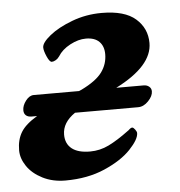

<svg xmlns="http://www.w3.org/2000/svg" viewBox="-42 -472 491 524"><g transform="rotate(-5 203.0 -209.5)"><path d="M373 -208Q373 -195 360 -181.5Q347 -168 332 -168H159Q124 -144 124 -111Q124 -86 141 -72.5Q158 -59 191 -59Q218 -59 242.5 -71Q267 -83 298 -106Q300 -107 303.5 -110.5Q307 -114 311 -114Q314 -114 318.5 -108Q323 -102 323 -98Q323 -81 297.5 -54Q272 -27 225 -6.5Q178 14 117 14Q82 14 54.5 0Q27 -14 12.5 -35.5Q-2 -57 -2 -79Q-2 -108 10.5 -128.5Q23 -149 55 -168H40Q30 -168 24.5 -173Q19 -178 19 -187Q19 -200 29 -213Q39 -226 51 -226H175L182 -229Q223 -249 239 -271Q255 -293 255 -320Q255 -342 242.5 -354.5Q230 -367 206 -367Q185 -367 162.5 -355Q140 -343 129 -325Q125 -319 119 -315.5Q113 -312 108 -312Q102 -312 95 -328Q88 -344 88 -353Q88 -366 111.5 -385Q135 -404 173.5 -418.5Q212 -433 255 -433Q318 -433 348 -406.5Q378 -380 378 -340Q378 -277 277 -226H352Q361 -226 367 -221Q373 -216 373 -208Z"/></g></svg>

Font: EB Garamond
Style: Bold Italic
Weight: 700
Italic angle: -17.2°
Designer: Georg Duffner and Octavio Pardo
Foundry: Georg Duffner
Version: Version 1.000